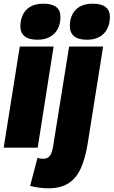

<svg xmlns="http://www.w3.org/2000/svg" viewBox="-22 -799 615 1039"><path d="M-2 0 85 -547H268L182 0ZM213 -779Q260 -779 283 -760.5Q306 -742 305 -706Q305 -669 290 -641.5Q275 -614 247.5 -599Q220 -584 181 -584Q134 -584 111 -603Q88 -622 88 -658Q89 -693 102 -720Q115 -747 142.5 -763Q170 -779 213 -779ZM480 -779Q527 -779 550 -760.5Q573 -742 573 -706Q572 -669 557.5 -641.5Q543 -614 515.5 -599Q488 -584 449 -584Q402 -584 379 -603Q356 -622 356 -658Q356 -693 369 -720Q382 -747 409.5 -763Q437 -779 480 -779ZM536 -547 452 -19Q439 60 414.5 113.5Q390 167 347.5 193.5Q305 220 239 220Q221 220 194 217Q167 214 141 207L181 55Q190 59 198.5 59.5Q207 60 214 60Q237 60 249 42.5Q261 25 266 -11L352 -547Z"/></svg>

Font: Georama ExtraBold
Style: Italic
Weight: 800
Italic angle: -9°
Version: Version 1.001